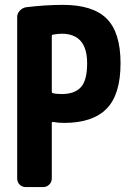

<svg xmlns="http://www.w3.org/2000/svg" viewBox="-20 -760 540 780"><path d="M230.5 -377.9Q283.2 -377.9 308.6 -405.8Q334 -433.6 334 -502.9Q334 -623 230.5 -623Q214.8 -623 194.3 -619.1Q190.4 -618.2 190.4 -613.3V-387.7Q190.4 -382.8 194.3 -381.8Q207 -377.9 230.5 -377.9ZM235.4 -740.2Q357.4 -740.2 413.6 -684.1Q469.7 -627.9 469.7 -502.9Q469.7 -376 413.1 -318.4Q356.4 -260.7 240.2 -260.7Q215.8 -260.7 195.3 -264.6Q190.4 -264.6 190.4 -260.7V-35.2Q190.4 -20.5 180.2 -10.3Q169.9 0 155.3 0H85Q70.3 0 60.1 -9.8Q49.8 -19.5 49.8 -35.2V-690.4Q49.8 -705.1 60.1 -716.3Q70.3 -727.5 85 -730.5Q165 -740.2 235.4 -740.2Z"/></svg>

Font: Rounded-L Mgen+ 1m bold
Style: Bold
Weight: 700
Designer: [Source Han Sans]
Ryoko NISHIZUKA  (kana & ideographs); Paul D. Hunt (Latin, Greek & Cyrillic); Wenlong ZHANG  (bopomofo
Version: Version 1.059.20150602